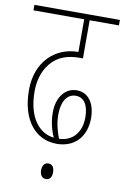

<svg xmlns="http://www.w3.org/2000/svg" viewBox="-89 -674 584 898"><g transform="rotate(10 203.0 -225.5)"><path d="M215 0C299 0 353 -57 353 -146C353 -212 323 -263 265 -263C208 -263 172 -210 172 -143C172 -100 180 -65 197 -26C123 -34 71 -105 71 -224C71 -286 91 -337 126 -371C155 -399 194 -415 252 -415H267V-596H406V-622H0V-596H241V-441C133 -441 44 -362 44 -226C44 -82 115 0 215 0ZM199 -137C199 -197 223 -237 265 -237C304 -237 326 -203 326 -145C326 -78 291 -28 222 -25C211 -54 199 -92 199 -137ZM165 134C165 160 179 171 193 171C210 171 222 161 222 134C222 110 211 97 194 97C178 97 165 109 165 134Z"/></g></svg>

Font: Noto Sans Devanagari UI ExtraCondensed Thin
Style: Regular
Weight: 100
Width: 2
Designer: Jelle Bosma - Monotype Design Team
Foundry: Monotype Imaging Inc.
Version: Version 2.004